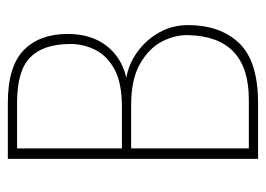

<svg xmlns="http://www.w3.org/2000/svg" viewBox="-112 -550 663 478"><g transform="rotate(-90 219.0 -311.5)"><path d="M62 0V-623H201Q292 -623 332.5 -583.5Q373 -544 373 -474Q373 -416 344 -378Q315 -340 264 -328Q299 -322 329 -300Q359 -278 377 -245.5Q395 -213 395 -175Q395 -94 350 -47Q305 0 200 0ZM88 -339H192Q251 -339 285 -357.5Q319 -376 333.5 -405.5Q348 -435 348 -467Q348 -534 315 -567Q282 -600 202 -600H88ZM88 -23H210Q366 -23 370 -173Q371 -207 354 -239.5Q337 -272 298.5 -294Q260 -316 196 -316H88Z"/></g></svg>

Font: Inconsolata SemiCondensed ExtraLight
Style: Regular
Weight: 200
Width: 4
Monospace: yes
Designer: Raph Levien, Cyreal, Brenton Simpson
Foundry: Raph Levien, Cyreal, Google
Version: Version 3.100; ttfautohint (v1.8.4.7-5d5b)